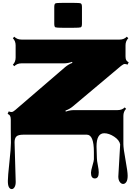

<svg xmlns="http://www.w3.org/2000/svg" viewBox="-20 -921 951 1313"><path d="M480.5 -731H410.6Q367.2 -731 359.1 -734.1Q351.1 -737.3 351.1 -758.8V-873Q351.1 -894.5 359.4 -897.9Q367.7 -901.4 410.6 -901.4H480.5Q523.4 -901.4 532 -897.9Q540.5 -894.5 540.5 -873V-758.8Q540.5 -737.3 532.2 -734.1Q523.9 -731 480.5 -731ZM789.1 286.1 801.8 66.4Q795.9 36.6 760.5 13.4Q725.1 -9.8 692.9 -9.8Q640.1 -9.8 640.1 80.6L642.6 160.2Q642.6 176.3 648.9 207.8Q655.3 239.3 655.3 257.8Q655.3 299.3 628.7 299.3Q602.1 299.3 602.1 260.3Q602.1 246.1 612.1 212.2Q622.1 178.2 622.1 168.9V119.1Q622.1 0 573.7 0H140.6Q104 0 91.8 12.7Q79.6 25.4 79.6 52.2L87.4 323.2Q87.4 346.2 79.3 359.1Q71.3 372.1 60.1 372.1Q48.8 372.1 41.3 359.4Q33.7 346.7 33.7 316.2Q33.7 285.6 44.2 189.5Q54.7 93.3 54.7 55.7L53.7 -39.6V-103Q53.7 -118.7 49.3 -127.7Q44.9 -136.7 32.2 -142.6L39.6 -159.2Q50.8 -154.8 59.8 -155Q68.8 -155.3 83.5 -168L425.3 -461.9Q448.7 -481.4 475.1 -491.2L472.7 -498Q444.8 -487.8 415.5 -487.8H126.5Q97.2 -487.8 77.6 -468.3L67.9 -478.5Q86.9 -497.6 86.9 -527.3V-610.8Q86.9 -640.6 67.9 -659.7L77.6 -669.9Q97.2 -650.4 126.5 -650.4H798.8Q827.6 -650.4 847.2 -669.9L857.4 -659.7Q838.4 -640.6 838.4 -610.8V-535.2Q838.4 -519.5 842.8 -510.5Q847.2 -501.5 859.9 -495.1L852.5 -479Q841.3 -483.4 832.8 -483.4Q824.2 -483.4 807.6 -470.2L477.5 -192.9Q456.5 -175.3 427.7 -164.6L429.7 -157.7Q457.5 -168 486.3 -168H784.2Q814.5 -168 833 -186.5L842.3 -176.8Q823.7 -158.2 823.7 -128.4V63.5Q823.7 94.2 838.4 173.3Q853 252.4 853 281Q853 309.6 844 323.2Q835 336.9 822 336.9Q809.1 336.9 799.1 323.2Q789.1 309.6 789.1 286.1Z"/></svg>

Font: Nosifer
Style: Regular
Weight: 400
Version: Version 001.002